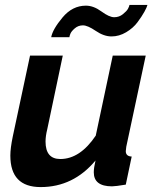

<svg xmlns="http://www.w3.org/2000/svg" viewBox="-20 -750 635 780"><path d="M262 -599H188Q194 -631 234 -679Q274 -727 329 -727Q360 -727 392 -703.5Q424 -680 444 -680Q464 -680 479.5 -692.5Q495 -705 500 -714.5Q505 -724 506 -730H579Q577 -721 566.5 -702Q556 -683 538.5 -659.5Q521 -636 492.5 -619Q464 -602 433 -602Q402 -602 369 -624.5Q336 -647 317 -647Q298 -647 284 -635Q270 -623 266 -613Q262 -603 262 -599ZM22 -118Q22 -148 32 -196L102 -524H235L172 -225Q165 -197 165 -175Q165 -104 225 -104Q305 -104 369 -199L438 -524H572L493 -154Q491 -140 491 -136Q491 -115 515 -114L491 0Q449 7 435 7Q361 7 361 -50Q361 -68 368 -98Q278 10 145 10Q22 10 22 -118Z"/></svg>

Font: Raleway-v4020
Style: Bold Italic
Weight: 700
Italic angle: -12°
Designer: Matt McInerney, Pablo Impallari, Rodrigo Fuenzalida
Foundry: Matt McInerney, Pablo Impallari, Rodrigo Fuenzalida
Version: Version 4.020;PS 004.020;hotconv 1.0.88;makeotf.lib2.5.64775